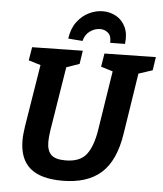

<svg xmlns="http://www.w3.org/2000/svg" viewBox="-61 -981 891 1047"><g transform="rotate(5 384.5 -458.0)"><path d="M488 -699 769 -704 758 -631 682 -606 630 -271Q607 -123 531 -55.5Q455 12 318 12Q200 12 142 -37.5Q84 -87 84 -190Q84 -207 86 -226Q88 -245 91 -266L146 -606L80 -626L92 -699L369 -704L358 -631L287 -606L231 -258Q225 -219 225 -193Q225 -145 248 -122.5Q271 -100 326 -100Q406 -100 441 -145.5Q476 -191 490 -280L541 -606L476 -626ZM460 -928Q500 -928 533.5 -909Q567 -890 584.5 -852.5Q602 -815 595 -761L514 -760Q516 -797 497.5 -813.5Q479 -830 454 -830Q424 -830 397.5 -811Q371 -792 363 -757L284 -763Q292 -819 319.5 -855.5Q347 -892 384.5 -910Q422 -928 460 -928Z"/></g></svg>

Font: Bitter
Style: Bold Italic
Weight: 700
Italic angle: -9°
Designer: Sol Matas, and Bitter project Authors
Foundry: Sol Matas
Version: Version 2.001